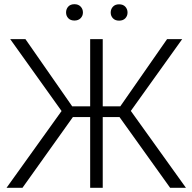

<svg xmlns="http://www.w3.org/2000/svg" viewBox="-20 -898 920 918"><path d="M551.3 -338.4H471.2V0H411.1V-338.4H328.6L87.4 0H11.2L274.4 -367.2L28.8 -710.9H101.6L325.2 -389.6H411.1V-710.9H471.2V-389.6H555.2L778.8 -710.9H851.1L605.5 -367.7L869.1 0H793.5ZM295.9 -838.4Q295.9 -855 306.4 -866.5Q316.9 -877.9 335.9 -877.9Q354.5 -877.9 365.5 -866.5Q376.5 -855 376.5 -838.4Q376.5 -822.3 365.5 -811Q354.5 -799.8 335.9 -799.8Q316.9 -799.8 306.4 -811Q295.9 -822.3 295.9 -838.4ZM509.3 -837.9Q509.3 -854.5 520 -866Q530.8 -877.4 549.3 -877.4Q568.4 -877.4 579.1 -866Q589.8 -854.5 589.8 -837.9Q589.8 -821.8 579.1 -810.5Q568.4 -799.3 549.3 -799.3Q530.8 -799.3 520 -810.5Q509.3 -821.8 509.3 -837.9Z"/></svg>

Font: RobotoInd Light
Style: Regular
Weight: 300
Designer: Google
Version: Version 2.001151; 2014